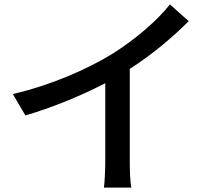

<svg xmlns="http://www.w3.org/2000/svg" viewBox="-20 -813 921 870"><path d="M38 -387 95 -290C219 -326 351 -381 457 -436V-81C457 -40 454 15 451 37H575C570 15 568 -40 568 -81V-501C669 -565 762 -644 835 -717L750 -793C694 -721 590 -632 489 -569C377 -500 209 -426 38 -387Z"/></svg>

Font: GenEiGothic-pro-SemiBold
Style: Regular
Weight: 500
Designer: Ryoko NISHIZUKA (kana & ideographs); Paul D. Hunt (Latin, Greek & Cyrillic); Wenlong ZHANG (bopomofo); Sandoll Communica
Foundry: Adobe Systems Incorporated; o_tamon
Version: Version 1.000.140830